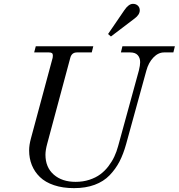

<svg xmlns="http://www.w3.org/2000/svg" viewBox="-20 -950 920 988"><path d="M129.9 -175.8Q129.9 -204.1 139.2 -237.8L251 -652.8Q252 -656.7 252 -664.1Q252 -672.9 247.6 -676.5Q243.2 -680.2 231.9 -680.2H155.8L164.1 -711.9H460L452.1 -680.2H376Q349.1 -680.2 341.8 -652.8L223.1 -210.9Q213.9 -177.2 213.9 -153.8Q213.9 -88.9 256.6 -51.5Q299.3 -14.2 369.1 -14.2Q407.2 -14.2 439.9 -24.9Q472.7 -35.6 496.1 -53Q519.5 -70.3 538.1 -94.7Q556.6 -119.1 568.4 -144.3Q580.1 -169.4 587.9 -198.2L694.8 -587.9Q701.2 -614.3 701.2 -629.9Q701.2 -652.3 688.7 -666.3Q676.3 -680.2 649.9 -680.2H602.1L609.9 -711.9H879.9L872.1 -680.2H824.2Q794.4 -680.2 769.3 -654.1Q744.1 -627.9 732.9 -585.9L628.9 -208Q614.7 -157.2 595 -118.9Q575.2 -80.6 544.2 -48.3Q513.2 -16.1 467 1Q420.9 18.1 360.8 18.1Q302.7 18.1 257.8 2.9Q212.9 -12.2 185.3 -39.1Q157.7 -65.9 143.8 -100.6Q129.9 -135.3 129.9 -175.8ZM550.8 -762.2 536.1 -774.9 620.1 -897.9Q642.1 -930.2 664.1 -930.2Q679.7 -930.2 689.5 -920.9Q699.2 -911.6 699.2 -897Q699.2 -874.5 672.9 -855Z"/></svg>

Font: Flanker Steampunk
Style: Italic
Weight: 400
Italic angle: -12°
Designer: Alexey Kryukov, Leonardo Di Lena
Foundry: Alexey Kryukov, Leonardo Di Lena
Version: 1.210